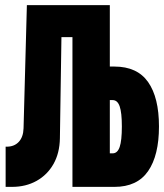

<svg xmlns="http://www.w3.org/2000/svg" viewBox="-20 -730 641 750"><path d="M2 0V-157H6Q36 -157 53.5 -176Q71 -195 72 -229L85 -710H409V-470H427Q516 -470 558.5 -409.5Q601 -349 601 -236Q601 -123 558.5 -61.5Q516 0 427 0H263V-585H220L214 -190Q213 -132 189 -89.5Q165 -47 123 -23.5Q81 0 27 0ZM409 -131H420Q439 -131 447.5 -156Q456 -181 456 -236Q456 -290 447.5 -314.5Q439 -339 420 -339H409Z"/></svg>

Font: Geist Mono Black
Style: Regular
Weight: 900
Monospace: yes
Designer: Basement.studio, Andrés Briganti, Mateo Zaragoza
Foundry: Basement.studio, Vercel, Andrés Briganti, Guido Ferreyra, Mateo Zaragoza
Version: Version 1.500; ttfautohint (v1.8.4.7-5d5b)